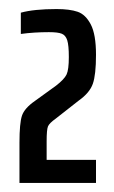

<svg xmlns="http://www.w3.org/2000/svg" viewBox="-20 -824 252 424"><path d="M57 -601 104 -635Q122 -649 127 -659.5Q132 -670 132 -698Q132 -724 128.5 -735Q125 -746 116.5 -749.5Q108 -753 88 -753Q55 -753 26 -749V-796Q55 -804 105 -804Q134 -804 151.5 -798Q169 -792 180.5 -770Q192 -748 192 -703Q192 -659 185 -639Q178 -619 154 -602L103 -562Q89 -552 86 -545Q83 -538 83 -512V-471H192V-420H23V-509Q23 -552 28.5 -568.5Q34 -585 57 -601Z"/></svg>

Font: Saira Ultra Condensed SemiBold
Style: Regular
Weight: 600
Width: 1
Designer: Hector Gatti with collaboration of the Omnibus-Type team
Foundry: Omnibus-Type
Version: Version 1.001; ttfautohint (v1.8)